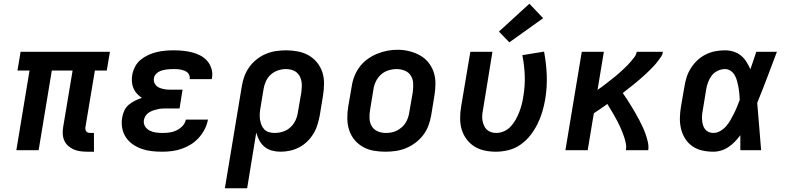

<svg xmlns="http://www.w3.org/2000/svg" viewBox="-20 -809 4240 1034"><path d="M450 8Q431 8 412.5 5.5Q394 3 377.5 -4Q361 -11 347.5 -23Q334 -35 326.5 -51.5Q319 -68 318 -87Q317 -106 320 -124L371 -429H259L188 0H68L139 -429H74L91 -530H572L555 -429H491L440 -124Q439 -118 440 -112Q441 -106 444.5 -101.5Q448 -97 454 -95Q460 -93 467 -93H486V8Z M855 8Q826 8 798 5Q770 2 744 -7Q718 -16 695.5 -31.5Q673 -47 658 -69.5Q643 -92 638 -120Q633 -148 638 -176Q641 -195 649.5 -213.5Q658 -232 673.5 -245Q689 -258 707.5 -267Q726 -276 744 -282Q730 -291 718 -304Q706 -317 699 -333Q692 -349 690.5 -368Q689 -387 692 -405Q696 -428 707.5 -450Q719 -472 738 -487.5Q757 -503 779 -513Q801 -523 824 -528.5Q847 -534 870 -536Q893 -538 916 -538Q941 -538 966 -535.5Q991 -533 1014.5 -527Q1038 -521 1059 -510Q1080 -499 1095.5 -481.5Q1111 -464 1118.5 -440Q1126 -416 1122 -391Q1121 -389 1121 -387Q1121 -385 1120 -383H1001Q1001 -384 1001.5 -384.5Q1002 -385 1002 -386Q1003 -395 999.5 -404Q996 -413 989 -419Q982 -425 973 -428.5Q964 -432 954.5 -434Q945 -436 935.5 -436.5Q926 -437 916 -437Q906 -437 895.5 -436.5Q885 -436 874.5 -434.5Q864 -433 853.5 -430Q843 -427 833.5 -421.5Q824 -416 817 -407Q810 -398 809 -388Q806 -372 814 -358Q822 -344 836 -337.5Q850 -331 865.5 -328.5Q881 -326 898 -326H963L947 -225H881Q869 -225 856.5 -224.5Q844 -224 832 -221.5Q820 -219 807.5 -215Q795 -211 783.5 -204Q772 -197 764.5 -186Q757 -175 755 -162Q752 -144 761 -129Q770 -114 785.5 -106Q801 -98 819 -95.5Q837 -93 855 -93Q874 -93 893 -95.5Q912 -98 930 -106.5Q948 -115 962.5 -130Q977 -145 981 -165H1100Q1095 -138 1082.5 -113.5Q1070 -89 1051.5 -68Q1033 -47 1009 -32Q985 -17 959.5 -8Q934 1 907.5 4.5Q881 8 855 8Z M1191 205 1282 -343Q1286 -370 1295.5 -396.5Q1305 -423 1322 -447Q1339 -471 1362.5 -489.5Q1386 -508 1412.5 -519Q1439 -530 1466.5 -534Q1494 -538 1521 -538Q1553 -538 1584 -532Q1615 -526 1641 -511.5Q1667 -497 1686.5 -473.5Q1706 -450 1715.5 -421.5Q1725 -393 1725 -361Q1725 -329 1720 -297L1702 -187Q1697 -162 1689.5 -137Q1682 -112 1668 -89Q1654 -66 1634.5 -47Q1615 -28 1591 -15.5Q1567 -3 1541.5 2.5Q1516 8 1491 8Q1467 8 1444.5 2Q1422 -4 1404.5 -18.5Q1387 -33 1376.5 -53Q1366 -73 1360 -95L1311 205ZM1459 -93Q1481 -93 1503.5 -100Q1526 -107 1543.5 -123Q1561 -139 1571 -160Q1581 -181 1584 -203L1603 -313Q1605 -329 1605.5 -344Q1606 -359 1603 -373.5Q1600 -388 1593 -400.5Q1586 -413 1574.5 -421.5Q1563 -430 1548.5 -433.5Q1534 -437 1519 -437Q1498 -437 1476 -429.5Q1454 -422 1437 -406Q1420 -390 1411 -369Q1402 -348 1399 -327L1383 -230Q1380 -214 1379 -198Q1378 -182 1380 -167Q1382 -152 1387.5 -137.5Q1393 -123 1403 -112.5Q1413 -102 1428 -97.5Q1443 -93 1459 -93Z M2055 8Q2023 8 1992 2.5Q1961 -3 1934.5 -18Q1908 -33 1889 -56Q1870 -79 1860.5 -108Q1851 -137 1850.5 -169Q1850 -201 1855 -233L1874 -343Q1878 -371 1888.5 -398Q1899 -425 1916.5 -448.5Q1934 -472 1958.5 -490Q1983 -508 2010 -519Q2037 -530 2064.5 -535.5Q2092 -541 2121 -541Q2153 -541 2183.5 -533.5Q2214 -526 2240.5 -511.5Q2267 -497 2286 -474Q2305 -451 2315 -422Q2325 -393 2325 -361Q2325 -329 2320 -297L2302 -187Q2297 -159 2287 -132Q2277 -105 2259 -81.5Q2241 -58 2217 -40Q2193 -22 2166 -11Q2139 0 2111 4Q2083 8 2055 8ZM2057 -93Q2072 -93 2087 -95.5Q2102 -98 2116 -105Q2130 -112 2142.5 -122.5Q2155 -133 2163.5 -146.5Q2172 -160 2177 -174.5Q2182 -189 2184 -203L2203 -313Q2206 -337 2205 -360Q2204 -383 2192.5 -401.5Q2181 -420 2160 -428.5Q2139 -437 2116 -437Q2094 -437 2071.5 -430Q2049 -423 2031.5 -407Q2014 -391 2004 -370Q1994 -349 1991 -327L1973 -217Q1969 -194 1970 -171Q1971 -148 1982 -129.5Q1993 -111 2013.5 -102Q2034 -93 2057 -93Z M2650 8Q2619 8 2589 1.5Q2559 -5 2534.5 -20.5Q2510 -36 2492.5 -59.5Q2475 -83 2466.5 -111.5Q2458 -140 2458 -171Q2458 -202 2463 -233L2513 -530H2632L2581 -217Q2578 -202 2577 -187.5Q2576 -173 2578.5 -159.5Q2581 -146 2586.5 -133Q2592 -120 2601.5 -111Q2611 -102 2624.5 -97.5Q2638 -93 2652 -93Q2673 -93 2694 -102Q2715 -111 2730.5 -128Q2746 -145 2757 -164.5Q2768 -184 2776 -204.5Q2784 -225 2789.5 -246Q2795 -267 2798 -288Q2808 -345 2806 -401Q2804 -457 2793 -512L2910 -531Q2922 -468 2924.5 -403.5Q2927 -339 2916 -273Q2910 -239 2900 -205.5Q2890 -172 2874 -140Q2858 -108 2835.5 -79.5Q2813 -51 2783 -30Q2753 -9 2718.5 -0.5Q2684 8 2650 8ZM2723 -581 2667 -639 2831 -789 2905 -711Z M3025 0 3113 -530H3232L3198 -325Q3211 -334 3223 -342.5Q3235 -351 3246.5 -360.5Q3258 -370 3270 -379Q3282 -388 3293.5 -397.5Q3305 -407 3316 -417Q3327 -427 3338 -437Q3349 -447 3359.5 -458Q3370 -469 3379.5 -480Q3389 -491 3398 -503.5Q3407 -516 3409 -530H3550Q3548 -515 3539 -502Q3530 -489 3520.5 -476.5Q3511 -464 3500 -452.5Q3489 -441 3478 -430Q3467 -419 3455.5 -408.5Q3444 -398 3432 -387.5Q3420 -377 3408 -367Q3396 -357 3383.5 -347Q3371 -337 3358.5 -327.5Q3346 -318 3334 -308Q3346 -291 3357.5 -273Q3369 -255 3380 -237Q3391 -219 3401.5 -201Q3412 -183 3422 -164Q3432 -145 3441 -125.5Q3450 -106 3457 -86Q3464 -66 3469 -44Q3474 -22 3471 0H3351Q3354 -18 3350.5 -35.5Q3347 -53 3342 -69Q3337 -85 3330.5 -100.5Q3324 -116 3317 -131.5Q3310 -147 3302 -161.5Q3294 -176 3285.5 -191Q3277 -206 3268.5 -220Q3260 -234 3251 -249Q3233 -236 3214.5 -223.5Q3196 -211 3178 -199L3145 0Z M3821 8Q3791 8 3762 1.5Q3733 -5 3709.5 -21Q3686 -37 3670.5 -61.5Q3655 -86 3648 -114Q3641 -142 3641.5 -172.5Q3642 -203 3647 -233L3666 -343Q3670 -369 3678 -394Q3686 -419 3701 -442.5Q3716 -466 3736.5 -485Q3757 -504 3781.5 -516Q3806 -528 3832 -533Q3858 -538 3884 -538Q3908 -538 3930.5 -531Q3953 -524 3970.5 -509.5Q3988 -495 4000 -476Q4012 -457 4021 -436Q4029 -459 4037 -482.5Q4045 -506 4053 -530H4164Q4138 -461 4112 -392.5Q4086 -324 4058 -255Q4064 -192 4068.5 -128Q4073 -64 4079 0H3967Q3967 -20 3967 -40.5Q3967 -61 3967 -81Q3954 -63 3938 -46.5Q3922 -30 3903.5 -17.5Q3885 -5 3864 1.5Q3843 8 3821 8ZM3821 -93Q3841 -93 3859 -103.5Q3877 -114 3890.5 -129.5Q3904 -145 3914 -162.5Q3924 -180 3933 -198Q3942 -216 3949.5 -234.5Q3957 -253 3964 -272Q3963 -289 3961.5 -306Q3960 -323 3957 -339.5Q3954 -356 3949.5 -372.5Q3945 -389 3937 -403.5Q3929 -418 3915 -427.5Q3901 -437 3884 -437Q3864 -437 3844.5 -427.5Q3825 -418 3812.5 -401.5Q3800 -385 3793 -365.5Q3786 -346 3783 -327L3765 -217Q3762 -203 3761 -189.5Q3760 -176 3761 -162.5Q3762 -149 3765.5 -136.5Q3769 -124 3776.5 -114Q3784 -104 3796 -98.5Q3808 -93 3821 -93Z"/></svg>

Font: Iosevka Curly Extended Oblique
Style: Bold
Weight: 700
Width: 7
Italic angle: -9°
Monospace: yes
Designer: Belleve Invis
Foundry: Belleve Invis
Version: Version 11.1.0; ttfautohint (v1.8.3)